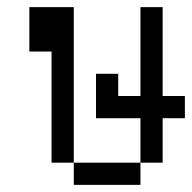

<svg xmlns="http://www.w3.org/2000/svg" viewBox="-20 -520 540 540"><path d="M500 -187.5V-250H437.5Q437.5 -250 437.5 -500H375Q375 -500 375 -250H312.5V-312.5H250Q250 -312.5 250 -187.5H375Q375 -187.5 375 -62.5H187.5V0H375V-62.5H437.5Q437.5 -62.5 437.5 -187.5ZM187.5 -62.5V-500H62.5Q62.5 -500 62.5 -375H125V-62.5Z"/></svg>

Font: UnifontExMono
Style: Regular
Weight: 500
Version: Version 15.0.06